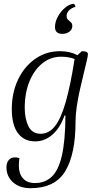

<svg xmlns="http://www.w3.org/2000/svg" viewBox="-20 -731 520 1009"><path d="M140 258Q84 258 49 227.5Q14 197 14 148Q14 124 26 110Q38 96 58 96Q69 96 82 100Q79 120 79 140Q79 181 100.5 206Q122 231 164 231Q216 231 251.5 198Q287 165 305 87.5Q323 10 324 -124H319Q296 -59 255.5 -23.5Q215 12 165 12Q106 12 74 -31.5Q42 -75 42 -157Q42 -244 75 -313Q108 -382 165.5 -422Q223 -462 295 -462Q348 -462 387 -441L410 -462Q424 -462 433 -459Q442 -456 442 -446Q442 -437 435.5 -409.5Q429 -382 419.5 -343Q410 -304 400 -260Q390 -216 383.5 -172Q377 -128 377 -92Q377 79 323 168.5Q269 258 140 258ZM110 -164Q110 -107 129.5 -67.5Q149 -28 194 -28Q237 -28 268.5 -67.5Q300 -107 325 -193.5Q350 -280 372 -421Q359 -426 341.5 -429.5Q324 -433 301 -433Q246 -433 203 -398.5Q160 -364 135 -303.5Q110 -243 110 -164ZM367 -711Q376 -706 376 -695Q355 -689 342.5 -676Q330 -663 330 -647Q330 -634 337.5 -627.5Q345 -621 352.5 -614Q360 -607 360 -594Q360 -576 344.5 -564.5Q329 -553 308 -553Q269 -553 269 -589Q269 -616 284 -643.5Q299 -671 321.5 -690Q344 -709 367 -711Z"/></svg>

Font: Petrona Light
Style: Italic
Weight: 300
Italic angle: -9°
Designer: Ringo R. Seeber
Foundry: Ringo R. Seeber
Version: Version 2.001; ttfautohint (v1.8.3)